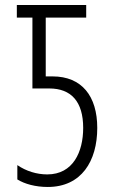

<svg xmlns="http://www.w3.org/2000/svg" viewBox="-20 -734 452 764"><path d="M170 10C304 10 367 -93 367 -225C367 -351 306 -430 189 -430H162V-664H323V-714H47V-664H109V-382H176C263 -382 311 -330 311 -225C311 -130 271 -40 168 -40C126 -40 84 -53 49 -77V-20C78 -2 121 10 170 10Z"/></svg>

Font: Noto Sans UI Condensed Light
Style: Regular
Weight: 300
Width: 3
Designer: Monotype Design Team
Foundry: Monotype Imaging Inc.
Version: Version 1.901